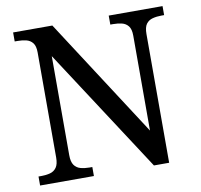

<svg xmlns="http://www.w3.org/2000/svg" viewBox="-79 -798 922 882"><g transform="rotate(-10 381.5 -357.0)"><path d="M38 0V-42H51Q74 -42 92.5 -47Q111 -52 122 -67.5Q133 -83 133 -114V-604Q133 -634 121.5 -648.5Q110 -663 91.5 -667.5Q73 -672 51 -672H38V-714H221L579 -161V-604Q579 -634 567.5 -648.5Q556 -663 537.5 -667.5Q519 -672 497 -672H484V-714H735V-672H722Q700 -672 681 -667Q662 -662 651 -647Q640 -632 640 -600V0H569L194 -576V-114Q194 -83 205 -67.5Q216 -52 235 -47Q254 -42 276 -42H289V0Z"/></g></svg>

Font: Noto Serif Malayalam
Style: Regular
Weight: 400
Designer: Indian type Foundry, Jelle Bosma, Monotype Design Team
Foundry: Monotype Imaging Inc.
Version: Version 2.103